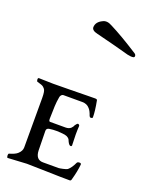

<svg xmlns="http://www.w3.org/2000/svg" viewBox="-158 -932 781 1015"><g transform="rotate(20 232.5 -425.0)"><path d="M425 -727Q350 -748 237 -776Q205 -783 205 -802Q206 -832 240 -848Q262 -860 292 -843Q358 -810 456 -747Q464 -742 464.5 -734.5Q465 -727 459 -725Q447 -722 425 -727ZM257 -216Q209 -223 171 -217Q154 -215 154 -200Q154 -168 156 -90Q158 -39 199 -39H287Q292 -39 310.5 -43Q329 -47 335 -51Q353 -66 367 -97Q370 -104 382 -104Q391 -104 391 -96Q387 -56 374 -10Q372 2 365 2Q314 2 233.5 -0.5Q153 -3 122 -3L15 3Q13 3 11.5 -3Q10 -9 11 -15Q12 -21 15 -21Q47 -30 60 -42Q79 -59 79 -79V-357Q79 -398 70 -407Q67 -410 65 -412.5Q63 -415 60.5 -416.5Q58 -418 56.5 -419Q55 -420 51 -421.5Q47 -423 45 -423.5Q43 -424 37 -426Q31 -428 27 -429Q22 -430 21.5 -440Q21 -450 27 -450Q41 -450 66.5 -449Q92 -448 108 -448Q147 -448 203 -449Q259 -450 297.5 -450.5Q336 -451 343 -451Q354 -451 355 -445Q366 -388 366 -353Q366 -347 355 -347Q350 -347 347 -354Q338 -381 327 -392Q312 -410 285 -410H179Q173 -410 168 -404.5Q163 -399 162 -392Q157 -364 156 -339Q154 -273 154 -268Q154 -253 161 -253H248Q267 -253 278 -263Q287 -272 290 -281Q299 -294 304 -294Q307 -294 310.5 -290.5Q314 -287 313 -283Q310 -243 313 -182Q315 -170 307 -170Q298 -170 289 -189Q283 -211 257 -216Z"/></g></svg>

Font: EB Garamond 12 All SC
Style: AllSC
Weight: 400
Version: Version 0.016 ; ttfautohint (v0.97) -l 8 -r 50 -G 200 -x 0 -